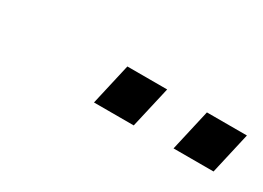

<svg xmlns="http://www.w3.org/2000/svg" viewBox="-20 -789 469 343"><g transform="rotate(30 214.5 -617.5)"><path d="M162.6 -574.2 182.1 -659.7H264.2L244.6 -574.2ZM326.7 -574.2 346.2 -659.7H428.7L409.2 -574.2Z"/></g></svg>

Font: HK Grotesk Italic
Style: Regular
Weight: 400
Italic angle: -13°
Designer: Alfredo Marco Pradil and Stefan Peev
Foundry: Hanken Design Co.
Version: Version 1.000;PS 001.000;hotconv 1.0.88;makeotf.lib2.5.64775